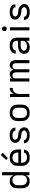

<svg xmlns="http://www.w3.org/2000/svg" viewBox="2142 -2950 815 5140"><g transform="rotate(-90 2550.0 -379.5)"><path d="M268 8Q240 8 213.5 2Q187 -4 164 -19Q141 -34 124 -56Q107 -78 97 -103.5Q87 -129 83.5 -156Q80 -183 80 -210V-310Q80 -337 83.5 -364Q87 -391 97 -416.5Q107 -442 124 -464Q141 -486 164 -501Q187 -516 213.5 -522Q240 -528 268 -528Q293 -528 318.5 -522.5Q344 -517 365.5 -503Q387 -489 403 -468.5Q419 -448 429 -424V-735H512V0H429V-96Q419 -72 403 -51.5Q387 -31 365.5 -17Q344 -3 318.5 2.5Q293 8 268 8ZM299 -65Q318 -65 336 -69Q354 -73 370 -82.5Q386 -92 398 -106.5Q410 -121 417 -138Q424 -155 426.5 -173.5Q429 -192 429 -210V-310Q429 -328 426.5 -346.5Q424 -365 417 -382Q410 -399 398 -413.5Q386 -428 370 -437.5Q354 -447 336 -451Q318 -455 299 -455Q280 -455 261.5 -451Q243 -447 226.5 -438Q210 -429 197 -414.5Q184 -400 176.5 -383Q169 -366 166 -347.5Q163 -329 163 -310V-210Q163 -191 166 -172.5Q169 -154 176.5 -137Q184 -120 197 -105.5Q210 -91 226.5 -82Q243 -73 261.5 -69Q280 -65 299 -65Z M902 8Q873 8 843.5 3Q814 -2 787.5 -15Q761 -28 739.5 -48.5Q718 -69 704.5 -95.5Q691 -122 685.5 -151Q680 -180 680 -210V-310Q680 -339 685 -368.5Q690 -398 703.5 -424Q717 -450 738.5 -471Q760 -492 786 -505Q812 -518 841.5 -523Q871 -528 900 -528Q929 -528 958.5 -523Q988 -518 1014 -505Q1040 -492 1061.5 -471Q1083 -450 1096.5 -424Q1110 -398 1115 -368.5Q1120 -339 1120 -310V-223H763V-210Q763 -191 766 -172Q769 -153 777 -136Q785 -119 798.5 -104.5Q812 -90 828.5 -81.5Q845 -73 864 -69.5Q883 -66 902 -66Q924 -66 945 -69Q966 -72 985.5 -81Q1005 -90 1019 -107Q1033 -124 1035 -146H1118Q1116 -121 1106.5 -98Q1097 -75 1081 -56.5Q1065 -38 1044 -25Q1023 -12 999.5 -4.5Q976 3 951.5 5.5Q927 8 902 8ZM763 -297H1037V-310Q1037 -329 1034 -347.5Q1031 -366 1023 -383.5Q1015 -401 1002.5 -415Q990 -429 973 -438Q956 -447 937.5 -451Q919 -455 900 -455Q881 -455 862.5 -451Q844 -447 827 -438Q810 -429 797.5 -415Q785 -401 777 -383.5Q769 -366 766 -347.5Q763 -329 763 -310ZM887 -578 838 -622 970 -767 1031 -713Z M1499 8Q1474 8 1450 5.5Q1426 3 1402.5 -4Q1379 -11 1357.5 -23.5Q1336 -36 1320 -54.5Q1304 -73 1295 -96.5Q1286 -120 1286 -144V-146H1369Q1369 -132 1375 -118.5Q1381 -105 1392 -95.5Q1403 -86 1416 -80.5Q1429 -75 1442.5 -71.5Q1456 -68 1470.5 -67Q1485 -66 1499 -66Q1513 -66 1526.5 -66.5Q1540 -67 1553.5 -70Q1567 -73 1580 -78Q1593 -83 1604 -91.5Q1615 -100 1622 -112.5Q1629 -125 1629 -138Q1629 -157 1617.5 -173.5Q1606 -190 1589.5 -199Q1573 -208 1554 -212Q1535 -216 1516 -217.5Q1497 -219 1478 -221.5Q1459 -224 1440.5 -228.5Q1422 -233 1404.5 -240Q1387 -247 1370.5 -257Q1354 -267 1340.5 -280.5Q1327 -294 1317 -310Q1307 -326 1301.5 -344.5Q1296 -363 1296 -383Q1296 -406 1304.5 -428.5Q1313 -451 1328.5 -468.5Q1344 -486 1365 -498Q1386 -510 1408.5 -516.5Q1431 -523 1454.5 -525.5Q1478 -528 1501 -528Q1525 -528 1548.5 -525.5Q1572 -523 1595 -515.5Q1618 -508 1638.5 -495.5Q1659 -483 1674.5 -465Q1690 -447 1698 -424Q1706 -401 1706 -378V-375H1623V-376Q1623 -397 1610.5 -413.5Q1598 -430 1580 -439Q1562 -448 1541.5 -451Q1521 -454 1501 -454Q1488 -454 1475 -453Q1462 -452 1449 -449.5Q1436 -447 1423.5 -441.5Q1411 -436 1401 -428Q1391 -420 1385 -407.5Q1379 -395 1379 -382Q1379 -363 1390 -346.5Q1401 -330 1418 -321Q1435 -312 1453.5 -308Q1472 -304 1491 -302.5Q1510 -301 1529 -298.5Q1548 -296 1566.5 -291.5Q1585 -287 1603 -280Q1621 -273 1637 -263Q1653 -253 1667 -239.5Q1681 -226 1691 -210Q1701 -194 1706.5 -175.5Q1712 -157 1712 -138Q1712 -114 1703 -91Q1694 -68 1677.5 -50.5Q1661 -33 1639 -21.5Q1617 -10 1594 -3.5Q1571 3 1547 5.5Q1523 8 1499 8Z M2100 8Q2071 8 2041.5 3Q2012 -2 1986 -15Q1960 -28 1938.5 -49Q1917 -70 1903.5 -96Q1890 -122 1885 -151.5Q1880 -181 1880 -210V-310Q1880 -339 1885 -368.5Q1890 -398 1903.5 -424Q1917 -450 1938.5 -471Q1960 -492 1986 -505Q2012 -518 2041.5 -523Q2071 -528 2100 -528Q2129 -528 2158.5 -523Q2188 -518 2214 -505Q2240 -492 2261.5 -471Q2283 -450 2296.5 -424Q2310 -398 2315 -368.5Q2320 -339 2320 -310V-210Q2320 -181 2315 -151.5Q2310 -122 2296.5 -96Q2283 -70 2261.5 -49Q2240 -28 2214 -15Q2188 -2 2158.5 3Q2129 8 2100 8ZM2100 -66Q2119 -66 2137.5 -69.5Q2156 -73 2173 -82Q2190 -91 2202.5 -105Q2215 -119 2223 -136.5Q2231 -154 2234 -172.5Q2237 -191 2237 -210V-310Q2237 -329 2234 -347.5Q2231 -366 2223 -383.5Q2215 -401 2202.5 -415Q2190 -429 2173 -438Q2156 -447 2137.5 -451Q2119 -455 2100 -455Q2081 -455 2062.5 -451Q2044 -447 2027 -438Q2010 -429 1997.5 -415Q1985 -401 1977 -383.5Q1969 -366 1966 -347.5Q1963 -329 1963 -310V-210Q1963 -191 1966 -172.5Q1969 -154 1977 -136.5Q1985 -119 1997.5 -105Q2010 -91 2027 -82Q2044 -73 2062.5 -69.5Q2081 -66 2100 -66Z M2523 0V-520H2605V-407Q2612 -424 2620.5 -440Q2629 -456 2640.5 -470.5Q2652 -485 2666.5 -496Q2681 -507 2697.5 -514.5Q2714 -522 2732 -525Q2750 -528 2769 -528V-447Q2746 -447 2724 -442.5Q2702 -438 2682 -427.5Q2662 -417 2646.5 -400Q2631 -383 2622 -363Q2613 -343 2609 -320.5Q2605 -298 2605 -276V0Z M2938 0V-520H3021V-453Q3028 -470 3039 -484.5Q3050 -499 3065 -509Q3080 -519 3098 -523.5Q3116 -528 3134 -528Q3156 -528 3176.5 -521.5Q3197 -515 3213.5 -501Q3230 -487 3241 -468Q3252 -449 3258 -428Q3263 -449 3273.5 -468Q3284 -487 3300.5 -501Q3317 -515 3337.5 -521.5Q3358 -528 3379 -528Q3400 -528 3420 -522Q3440 -516 3456.5 -503.5Q3473 -491 3484 -473Q3495 -455 3501 -435.5Q3507 -416 3509.5 -395.5Q3512 -375 3512 -354V0H3429V-354Q3429 -373 3425.5 -391Q3422 -409 3411 -424Q3400 -439 3383 -447Q3366 -455 3348 -455Q3330 -455 3312.5 -447Q3295 -439 3284.5 -424Q3274 -409 3270 -391Q3266 -373 3266 -354V0H3184V-354Q3184 -373 3180 -391Q3176 -409 3165.5 -424Q3155 -439 3137.5 -447Q3120 -455 3102 -455Q3084 -455 3067 -447Q3050 -439 3039 -424Q3028 -409 3024.5 -391Q3021 -373 3021 -354V0Z M3851 8Q3830 8 3808.5 5Q3787 2 3767 -6Q3747 -14 3730 -27.5Q3713 -41 3701.5 -59Q3690 -77 3685 -98Q3680 -119 3680 -141Q3680 -169 3689 -195.5Q3698 -222 3717 -242Q3736 -262 3760.5 -274.5Q3785 -287 3812 -294.5Q3839 -302 3866.5 -304.5Q3894 -307 3921 -307H4029V-347Q4029 -363 4025 -379Q4021 -395 4012 -408Q4003 -421 3989.5 -430.5Q3976 -440 3961 -445Q3946 -450 3930 -452Q3914 -454 3898 -454Q3876 -454 3854.5 -450.5Q3833 -447 3813.5 -436.5Q3794 -426 3781.5 -407Q3769 -388 3769 -366H3686Q3686 -391 3694.5 -415Q3703 -439 3718.5 -458.5Q3734 -478 3755 -492Q3776 -506 3799.5 -514Q3823 -522 3848 -525Q3873 -528 3898 -528Q3925 -528 3951.5 -524.5Q3978 -521 4002.5 -511.5Q4027 -502 4048.5 -486Q4070 -470 4085 -448Q4100 -426 4106 -400Q4112 -374 4112 -347V0H4029V-90Q4018 -66 3998.5 -46.5Q3979 -27 3955 -14.5Q3931 -2 3904.5 3Q3878 8 3851 8ZM3882 -65Q3900 -65 3918 -68Q3936 -71 3953 -77Q3970 -83 3985 -94Q4000 -105 4010.5 -120Q4021 -135 4025 -153Q4029 -171 4029 -189V-234H3921Q3905 -234 3888 -233Q3871 -232 3855 -228.5Q3839 -225 3823 -220Q3807 -215 3793 -205.5Q3779 -196 3771 -181Q3763 -166 3763 -150Q3763 -129 3774 -111Q3785 -93 3802.5 -82.5Q3820 -72 3840.5 -68.5Q3861 -65 3882 -65Z M4309 0V-520H4391V0ZM4350 -608Q4337 -608 4325 -611.5Q4313 -615 4304 -624Q4295 -633 4291.5 -645Q4288 -657 4288 -670Q4288 -683 4291.5 -695Q4295 -707 4304 -716Q4313 -725 4325 -729Q4337 -733 4350 -733Q4363 -733 4375 -729Q4387 -725 4396 -716Q4405 -707 4409 -695Q4413 -683 4413 -670Q4413 -657 4409 -645Q4405 -633 4396 -624Q4387 -615 4375 -611.5Q4363 -608 4350 -608Z M4799 8Q4774 8 4750 5.5Q4726 3 4702.5 -4Q4679 -11 4657.5 -23.5Q4636 -36 4620 -54.5Q4604 -73 4595 -96.5Q4586 -120 4586 -144V-146H4669Q4669 -132 4675 -118.5Q4681 -105 4692 -95.5Q4703 -86 4716 -80.5Q4729 -75 4742.5 -71.5Q4756 -68 4770.5 -67Q4785 -66 4799 -66Q4813 -66 4826.5 -66.5Q4840 -67 4853.5 -70Q4867 -73 4880 -78Q4893 -83 4904 -91.5Q4915 -100 4922 -112.5Q4929 -125 4929 -138Q4929 -157 4917.5 -173.5Q4906 -190 4889.5 -199Q4873 -208 4854 -212Q4835 -216 4816 -217.5Q4797 -219 4778 -221.5Q4759 -224 4740.5 -228.5Q4722 -233 4704.5 -240Q4687 -247 4670.5 -257Q4654 -267 4640.5 -280.5Q4627 -294 4617 -310Q4607 -326 4601.5 -344.5Q4596 -363 4596 -383Q4596 -406 4604.5 -428.5Q4613 -451 4628.5 -468.5Q4644 -486 4665 -498Q4686 -510 4708.5 -516.5Q4731 -523 4754.5 -525.5Q4778 -528 4801 -528Q4825 -528 4848.5 -525.5Q4872 -523 4895 -515.5Q4918 -508 4938.5 -495.5Q4959 -483 4974.5 -465Q4990 -447 4998 -424Q5006 -401 5006 -378V-375H4923V-376Q4923 -397 4910.5 -413.5Q4898 -430 4880 -439Q4862 -448 4841.5 -451Q4821 -454 4801 -454Q4788 -454 4775 -453Q4762 -452 4749 -449.5Q4736 -447 4723.5 -441.5Q4711 -436 4701 -428Q4691 -420 4685 -407.5Q4679 -395 4679 -382Q4679 -363 4690 -346.5Q4701 -330 4718 -321Q4735 -312 4753.5 -308Q4772 -304 4791 -302.5Q4810 -301 4829 -298.5Q4848 -296 4866.5 -291.5Q4885 -287 4903 -280Q4921 -273 4937 -263Q4953 -253 4967 -239.5Q4981 -226 4991 -210Q5001 -194 5006.5 -175.5Q5012 -157 5012 -138Q5012 -114 5003 -91Q4994 -68 4977.5 -50.5Q4961 -33 4939 -21.5Q4917 -10 4894 -3.5Q4871 3 4847 5.5Q4823 8 4799 8Z"/></g></svg>

Font: Iosevka Aile
Style: Regular
Weight: 400
Designer: Belleve Invis
Foundry: Belleve Invis
Version: Version 28.0.1; ttfautohint (v1.8.4)